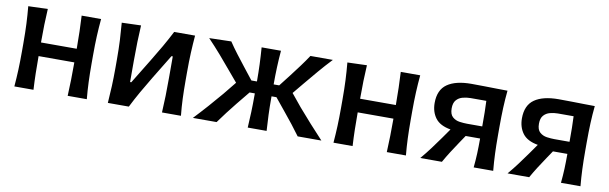

<svg xmlns="http://www.w3.org/2000/svg" viewBox="-39 -836 3718 1172"><g transform="rotate(10 1820.0 -250.5)"><path d="M65.5 0Q70 -54.5 72 -105.2Q74 -156 74 -218V-268Q74 -337.5 71.5 -390.2Q69 -443 64 -497L184.5 -501Q181.5 -450.5 180.2 -402Q179 -353.5 179 -292.5H400.5Q400.5 -352.5 399 -400.2Q397.5 -448 395 -497H515.5Q510.5 -443 508 -390Q505.5 -337 505.5 -268V-218Q505.5 -156 507.5 -105.2Q509.5 -54.5 514.5 0H396Q398.5 -52 399.5 -101Q400.5 -150 400.5 -208H179Q179 -150 180 -101.2Q181 -52.5 184 0Z M645 0Q649 -54.5 651.2 -105.2Q653.5 -156 653.5 -218V-268Q653.5 -337 650.8 -390Q648 -443 643.5 -497L762.5 -501Q759.5 -448.5 758 -397.8Q756.5 -347 756.5 -281V-149H764L857 -301Q887.5 -350.5 915.8 -399.8Q944 -449 968.5 -497H1098Q1093.5 -443 1091 -390Q1088.5 -337 1088.5 -268V-218Q1088.5 -156 1090.5 -105.2Q1092.5 -54.5 1098 0H980.5Q983.5 -53.5 984.8 -103.5Q986 -153.5 986 -214.5V-348.5H978L886.5 -198.5Q856 -148.5 827.8 -98.8Q799.5 -49 775 0Z M1172 0Q1214 -44.5 1253.5 -89Q1293 -133.5 1330 -177.5L1394.5 -257L1340.5 -321Q1303.5 -365.5 1265.8 -409Q1228 -452.5 1185.5 -497L1322 -500.5Q1345 -466 1371.5 -431.2Q1398 -396.5 1425.5 -361.5L1484 -287H1518.5Q1518.5 -343 1516.5 -393.5Q1514.5 -444 1510.5 -497H1630.5Q1626 -444.5 1624 -393.5Q1622 -342.5 1622 -287H1656.5L1714 -361Q1740 -395 1765.5 -429.2Q1791 -463.5 1813 -497H1952Q1910.5 -453 1873.2 -409.2Q1836 -365.5 1800 -322L1745 -255.5L1808.5 -178Q1846.5 -134 1886.5 -89.2Q1926.5 -44.5 1968.5 0H1821.5Q1796.5 -34 1771.5 -66.2Q1746.5 -98.5 1718.5 -132L1652.5 -213H1622V-199Q1622 -145 1623.8 -98Q1625.5 -51 1629 0H1512Q1515 -51 1516.8 -98Q1518.5 -145 1518.5 -199V-213H1486L1419 -131Q1366.5 -66 1319 0Z M2043.5 0Q2048 -54.5 2050 -105.2Q2052 -156 2052 -218V-268Q2052 -337.5 2049.5 -390.2Q2047 -443 2042 -497L2162.5 -501Q2159.5 -450.5 2158.2 -402Q2157 -353.5 2157 -292.5H2378.5Q2378.5 -352.5 2377 -400.2Q2375.5 -448 2373 -497H2493.5Q2488.5 -443 2486 -390Q2483.5 -337 2483.5 -268V-218Q2483.5 -156 2485.5 -105.2Q2487.5 -54.5 2492.5 0H2374Q2376.5 -52 2377.5 -101Q2378.5 -150 2378.5 -208H2157Q2157 -150 2158 -101.2Q2159 -52.5 2162 0Z M2581.5 0Q2612 -36 2639.2 -72.5Q2666.5 -109 2691.5 -144.5L2733 -203.5Q2666.5 -215 2638 -253.2Q2609.5 -291.5 2609.5 -346.5Q2609.5 -427.5 2661.5 -463.8Q2713.5 -500 2810.5 -500Q2849 -500 2891.2 -499.2Q2933.5 -498.5 2971.2 -497.8Q3009 -497 3034.5 -497Q3029 -443 3026.8 -390Q3024.5 -337 3024.5 -268V-218Q3024.5 -156 3026.5 -105.2Q3028.5 -54.5 3033.5 0H2912.5Q2917 -45 2918.8 -87.5Q2920.5 -130 2920.5 -180.5H2831L2800 -134.5Q2777 -100.5 2755.5 -66.8Q2734 -33 2715.5 0ZM2826.5 -255.5H2920.5V-268.5Q2920.5 -308 2920.2 -343.2Q2920 -378.5 2918 -413.5H2820.5Q2796 -413.5 2772.2 -407.2Q2748.5 -401 2733 -383.5Q2717.5 -366 2717.5 -332Q2717.5 -295 2736 -278.8Q2754.5 -262.5 2780.2 -259Q2806 -255.5 2826.5 -255.5Z M3122.5 0Q3153 -36 3180.2 -72.5Q3207.5 -109 3232.5 -144.5L3274 -203.5Q3207.5 -215 3179 -253.2Q3150.5 -291.5 3150.5 -346.5Q3150.5 -427.5 3202.5 -463.8Q3254.5 -500 3351.5 -500Q3390 -500 3432.2 -499.2Q3474.5 -498.5 3512.2 -497.8Q3550 -497 3575.5 -497Q3570 -443 3567.8 -390Q3565.5 -337 3565.5 -268V-218Q3565.5 -156 3567.5 -105.2Q3569.5 -54.5 3574.5 0H3453.5Q3458 -45 3459.8 -87.5Q3461.5 -130 3461.5 -180.5H3372L3341 -134.5Q3318 -100.5 3296.5 -66.8Q3275 -33 3256.5 0ZM3367.5 -255.5H3461.5V-268.5Q3461.5 -308 3461.2 -343.2Q3461 -378.5 3459 -413.5H3361.5Q3337 -413.5 3313.2 -407.2Q3289.5 -401 3274 -383.5Q3258.5 -366 3258.5 -332Q3258.5 -295 3277 -278.8Q3295.5 -262.5 3321.2 -259Q3347 -255.5 3367.5 -255.5Z"/></g></svg>

Font: Commissioner Flair Medium
Style: Regular
Weight: 500
Designer: Kostas Bartsokas
Foundry: Kostas Bartsokas
Version: Version 1.000; ttfautohint (v1.8.3)